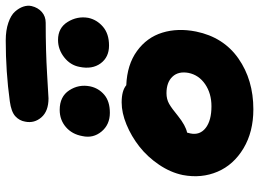

<svg xmlns="http://www.w3.org/2000/svg" viewBox="-137 -759 903 669"><g transform="rotate(-90 314.5 -424.5)"><path d="M306.2 -707Q261.7 -707 240.2 -731.7Q218.8 -756.3 225.1 -788.1Q228.5 -808.6 244.1 -822.8Q259.8 -836.9 295.9 -841.8Q399.4 -856 507.8 -856Q543.5 -856 569.8 -846.9Q596.2 -837.9 608.6 -823.7Q621.1 -809.6 626 -794.7Q630.9 -779.8 627.9 -766.1Q622.6 -743.7 607.2 -730.2Q591.8 -716.8 569.8 -716.8Q471.7 -716.8 390.6 -711.9Q309.6 -707 306.2 -707ZM490.2 -496.1Q449.7 -496.1 428.2 -525.4Q406.7 -554.7 416 -599.1Q421.9 -630.9 449.2 -652.3Q476.6 -673.8 509.8 -673.8Q551.8 -673.8 572.5 -640.4Q593.3 -606.9 586.9 -568.8Q580.6 -538.6 555.9 -517.3Q531.2 -496.1 490.2 -496.1ZM255.9 -493.2Q214.8 -493.2 190.7 -522.2Q166.5 -551.3 174.8 -588.9Q181.2 -625 206.3 -646.5Q231.4 -668 266.1 -668Q312.5 -668 334.2 -634.8Q356 -601.6 348.1 -562Q341.8 -532.2 318.8 -512.7Q295.9 -493.2 255.9 -493.2ZM268.1 6.8Q189.5 6.8 132.1 -27.6Q74.7 -62 50.8 -117.9Q26.9 -173.8 39.1 -238.8Q47.9 -281.7 75.2 -322Q102.5 -362.3 138.4 -390.4Q174.3 -418.5 215.1 -435.3Q255.9 -452.1 292 -452.1Q333 -452.1 352.1 -436Q423.8 -433.1 471.2 -398.7Q518.6 -364.3 535.2 -310.5Q551.8 -256.8 539.1 -192.9Q519.5 -97.2 445.1 -45.2Q370.6 6.8 268.1 6.8ZM184.1 -212.9Q177.2 -179.7 203.1 -159.4Q229 -139.2 278.8 -139.2Q323.2 -139.2 355.5 -161.1Q387.7 -183.1 395 -219.2Q401.4 -254.4 381.8 -275.1Q362.3 -295.9 324.2 -295.9Q303.7 -295.9 287.6 -286.9Q271.5 -277.8 245.1 -255.9Q211.4 -229 187 -224.1Q186.5 -222.7 184.1 -212.9Z"/></g></svg>

Font: Shantell Sans Irregular Bouncy
Style: Bold Italic
Weight: 700
Italic angle: -11.31°
Designer: Stephen Nixon, Anya Danilova, Shantell Martin
Foundry: Arrow Type
Version: Version 1.006;[9816181b4]